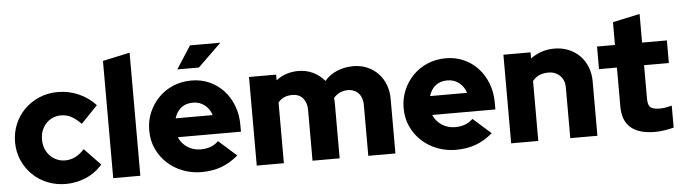

<svg xmlns="http://www.w3.org/2000/svg" viewBox="-47 -940 4048 1142"><g transform="rotate(-5 1977.0 -368.5)"><path d="M314 -130Q378 -130 429 -187Q453 -162 477 -137Q501 -112 525 -87Q484 -39 426 -14.5Q368 10 306 10Q248 10 197 -10.5Q146 -31 108 -68Q70 -105 48 -155Q26 -205 26 -264Q26 -320 46.5 -370Q67 -420 104.5 -457.5Q142 -495 193 -517Q244 -539 306 -539Q370 -539 429 -513Q488 -487 530 -441Q505 -415 480.5 -389.5Q456 -364 431 -338Q403 -367 375 -383Q347 -399 310 -399Q288 -399 266 -390.5Q244 -382 226.5 -365Q209 -348 198 -323Q187 -298 187 -264Q187 -236 196.5 -211.5Q206 -187 223 -169Q240 -151 263.5 -140.5Q287 -130 314 -130Z M751 -735V0H589V-700Z M827 0ZM1336 -70Q1286 -28 1233.5 -9Q1181 10 1115 10Q1059 10 1007 -9.5Q955 -29 915 -65Q875 -101 851 -151.5Q827 -202 827 -264Q827 -321 848 -370.5Q869 -420 905.5 -457.5Q942 -495 992.5 -516.5Q1043 -538 1103 -538Q1160 -538 1208.5 -516.5Q1257 -495 1293 -456.5Q1329 -418 1349.5 -365Q1370 -312 1370 -249V-209H993Q1008 -172 1043 -148.5Q1078 -125 1123 -125Q1155 -125 1181.5 -134.5Q1208 -144 1229 -165Q1256 -141 1282.5 -117.5Q1309 -94 1336 -70ZM1100 -406Q1058 -406 1030 -384Q1002 -362 990 -322H1211Q1199 -360 1169.5 -383Q1140 -406 1100 -406ZM1113 -747H1294L1154 -611H1025Z M1446 0V-529H1608V-495Q1636 -517 1670 -528Q1704 -539 1740 -539Q1789 -539 1829 -519.5Q1869 -500 1897 -466Q1929 -503 1973.5 -521Q2018 -539 2069 -539Q2114 -539 2151.5 -523Q2189 -507 2216.5 -478.5Q2244 -450 2259 -411Q2274 -372 2274 -326V0H2112V-304Q2112 -336 2098 -360.5Q2084 -385 2055 -395Q2040 -400 2026 -400Q2000 -400 1977.5 -390Q1955 -380 1939 -360Q1940 -352 1940.5 -343.5Q1941 -335 1941 -326V0H1779V-304Q1779 -346 1756.5 -373Q1734 -400 1693 -400Q1637 -400 1608 -362V0Z M2855 -70Q2805 -28 2752.5 -9Q2700 10 2634 10Q2578 10 2526 -9.5Q2474 -29 2434 -65Q2394 -101 2370 -151.5Q2346 -202 2346 -264Q2346 -321 2367 -370.5Q2388 -420 2424.5 -457.5Q2461 -495 2511.5 -516.5Q2562 -538 2622 -538Q2679 -538 2727.5 -516.5Q2776 -495 2812 -456.5Q2848 -418 2868.5 -365Q2889 -312 2889 -249V-209H2512Q2527 -172 2562 -148.5Q2597 -125 2642 -125Q2674 -125 2700.5 -134.5Q2727 -144 2748 -165Q2775 -141 2801.5 -117.5Q2828 -94 2855 -70ZM2619 -406Q2577 -406 2549 -384Q2521 -362 2509 -322H2730Q2718 -360 2688.5 -383Q2659 -406 2619 -406Z M2965 0V-529H3127V-493Q3157 -514 3192 -526.5Q3227 -539 3269 -539Q3315 -539 3354 -523Q3393 -507 3421 -478.5Q3449 -450 3464.5 -411Q3480 -372 3480 -326V0H3318V-304Q3318 -346 3291 -373Q3264 -400 3222 -400Q3160 -400 3127 -358V0Z M3631 -161V-394H3524V-529H3631V-665Q3672 -674 3712 -682.5Q3752 -691 3793 -700V-529H3941V-394H3793V-193Q3793 -155 3809 -142Q3825 -129 3863 -129Q3883 -129 3899.5 -132Q3916 -135 3936 -140V-9Q3925 -6 3910.5 -3Q3896 0 3880 2.5Q3864 5 3849 6Q3834 7 3823 7Q3729 7 3680 -34.5Q3631 -76 3631 -161Z"/></g></svg>

Font: Rosa Sans Black
Style: Regular
Weight: 900
Designer: Pentagram / MCKL
Foundry: Pentagram / MCKL
Version: Version 1.005;September 16, 2019;FontCreator 11.5.0.2425 64-